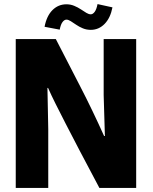

<svg xmlns="http://www.w3.org/2000/svg" viewBox="-20 -919 746 939"><path d="M57 -728H253Q314 -609 372 -497Q430 -385 489 -254H493L487 -454V-728H646V0H466Q410 -105 370 -181.5Q330 -258 301.5 -313.5Q273 -369 252 -411Q231 -453 215 -489H212L216 -288V0H57ZM457 -899 530 -883Q520 -831 491.5 -802Q463 -773 424 -773Q403 -773 385 -780.5Q367 -788 352.5 -798Q338 -808 326 -815.5Q314 -823 305 -823Q295 -823 286 -811.5Q277 -800 272 -774L198 -788Q208 -841 236.5 -869.5Q265 -898 305 -898Q325 -898 343 -890.5Q361 -883 376 -873Q391 -863 402.5 -856Q414 -849 424 -849Q434 -849 443 -861Q452 -873 457 -899Z"/></svg>

Font: Murecho Thin
Style: Bold
Weight: 700
Version: Version 1.010